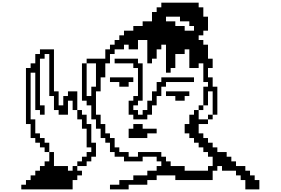

<svg xmlns="http://www.w3.org/2000/svg" viewBox="-20 -1449 2147 1469"><path d="M142.9 -35.7V0H535.7V-71.4H571.4V-107.1H607.1V-142.9H571.4V-178.6H535.7V-142.9H500V-178.6H392.9V-285.7H357.1V-214.3H321.4V-178.6H285.7V-142.9H250V-107.1H214.3V-71.4H178.6V-35.7ZM357.1 -285.7V-357.1H321.4V-392.9H285.7V-428.6H250V-535.7H214.3V-892.9H250V-607.1H285.7V-571.4H321.4V-642.9H285.7V-1000H321.4V-1035.7H357.1V-714.3H392.9V-607.1H428.6V-571.4H500V-678.6H535.7V-607.1H571.4V-750H500V-714.3H464.3V-642.9H428.6V-750H392.9V-1071.4H285.7V-1035.7H250V-964.3H214.3V-928.6H178.6V-500H214.3V-392.9H250V-357.1H285.7V-321.4H321.4V-285.7ZM571.4 -607.1V-535.7H607.1V-464.3H642.9V-321.4H678.6V-285.7H642.9V-250H607.1V-214.3H571.4V-178.6H642.9V-214.3H678.6V-250H714.3V-357.1H678.6V-500H642.9V-571.4H607.1V-607.1ZM714.3 -964.3V-785.7H678.6V-714.3H642.9V-964.3H607.1V-678.6H642.9V-642.9H678.6V-535.7H714.3V-464.3H750V-392.9H785.7V-357.1H821.4V-285.7H857.1V-250H928.6V-214.3H1071.4V-250H1178.6V-214.3H1214.3V-178.6H1178.6V-142.9H1107.1V-107.1H1000V-71.4H892.9V-35.7H821.4V0H964.3V-35.7H1107.1V-71.4H1178.6V-107.1H1321.4V-71.4H1607.1V-142.9H1642.9V-178.6H1678.6V-142.9H1785.7V-107.1H1821.4V-71.4H1857.1V0H1964.3V-71.4H1928.6V-107.1H1892.9V-142.9H1857.1V-178.6H1785.7V-214.3H1750V-250H1714.3V-285.7H1642.9V-321.4H1607.1V-357.1H1571.4V-392.9H1535.7V-428.6H1500V-500H1571.4V-535.7H1500V-607.1H1464.3V-571.4H1428.6V-500H1392.9V-428.6H1428.6V-392.9H1464.3V-357.1H1500V-321.4H1535.7V-285.7H1571.4V-250H1607.1V-178.6H1571.4V-142.9H1392.9V-178.6H1285.7V-214.3H1250V-250H1214.3V-285.7H1035.7V-250H964.3V-285.7H892.9V-321.4H857.1V-392.9H821.4V-428.6H785.7V-500H750V-571.4H714.3V-750H750V-857.1H785.7V-964.3H821.4V-1035.7H857.1V-1071.4H928.6V-1107.1H964.3V-1071.4H1035.7V-1142.9H1107.1V-964.3H1142.9V-1000H1178.6V-1071.4H1214.3V-1107.1H1250V-892.9H1285.7V-928.6H1321.4V-1035.7H1392.9V-1071.4H1428.6V-928.6H1500V-964.3H1535.7V-821.4H1571.4V-785.7H1535.7V-642.9H1571.4V-750H1607.1V-571.4H1642.9V-785.7H1607.1V-857.1H1571.4V-928.6H1607.1V-1000H1571.4V-1107.1H1535.7V-1142.9H1500V-1178.6H1535.7V-1214.3H1571.4V-1321.4H1535.7V-1392.9H1500V-1428.6H1214.3V-1392.9H1178.6V-1357.1H1142.9V-1285.7H1071.4V-1250H1000V-1214.3H928.6V-1178.6H892.9V-1142.9H857.1V-1107.1H821.4V-1071.4H785.7V-1000H642.9V-964.3ZM1500 -642.9V-607.1H1535.7V-642.9ZM857.1 -1000V-964.3H1000V-928.6H1035.7V-714.3H1000V-678.6H964.3V-571.4H1000V-535.7H1107.1V-571.4H1142.9V-642.9H1178.6V-714.3H1214.3V-785.7H1250V-821.4H1464.3V-857.1H1214.3V-821.4H1178.6V-750H1142.9V-678.6H1107.1V-607.1H1071.4V-571.4H1035.7V-607.1H1000V-642.9H1035.7V-678.6H1071.4V-964.3H1035.7V-1000ZM964.3 -464.3V-392.9H1107.1V-428.6H1178.6V-464.3H1071.4V-500H1000V-464.3ZM1571.4 -571.4V-535.7H1607.1V-571.4ZM1000 -857.1H821.4V-821.4H892.9V-785.7H964.3V-821.4H1000ZM1428.6 -750H1250V-714.3H1321.4V-678.6H1392.9V-714.3H1428.6ZM1321.4 -1285.7H1250V-1321.4H1357.1V-1285.7H1428.6V-1250H1464.3V-1214.3H1392.9V-1250H1321.4Z"/></svg>

Font: Gossip Icons High Pixel
Style: Regular
Weight: 500
Designer: Deborah Khodanovich
Version: Version 1.001;Glyphs 3.3.1 (3343)